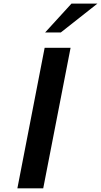

<svg xmlns="http://www.w3.org/2000/svg" viewBox="-20 -1032 554 1052"><path d="M513.7 -1012.2 313 -854H227.1L371.6 -1012.2ZM216.8 0H75.2L224.6 -770H366.7Z"/></svg>

Font: Aurulent Sans
Style: BoldItalic
Weight: 700
Italic angle: -11°
Version: Version 2007.05.04